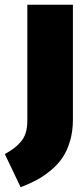

<svg xmlns="http://www.w3.org/2000/svg" viewBox="-87 -554 351 800"><path d="M216.8 -534.2V-55.2Q216.8 -6.8 204.8 33.7Q192.9 74.2 173.3 103Q153.8 131.8 124.5 156Q95.2 180.2 65.7 196Q36.1 211.9 -1 226.1L-66.9 87.9Q-43.5 74.7 -28.8 63.7Q-14.2 52.7 -0.2 36.6Q13.7 20.5 20.3 -1.2Q26.9 -22.9 26.9 -51.8V-534.2Z"/></svg>

Font: Fira Sans Compressed Heavy
Style: Regular
Weight: 900
Width: 1
Designer: Carrois Corporate & Edenspiekermann AG
Foundry: Carrois Corporate GbR & Edenspiekermann AG
Version: Version 4.203;PS 004.203;hotconv 1.0.88;makeotf.lib2.5.64775